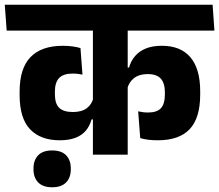

<svg xmlns="http://www.w3.org/2000/svg" viewBox="-44 -661 935 820"><path d="M-15.5 -530.3H871.7L864 -640.8H-23.6ZM39.8 -255Q39.8 -155.8 84.5 -108.9Q129.2 -61.9 211 -61.9Q250.8 -61.9 278.3 -72.5Q305.8 -83.1 322.6 -103.1Q339.4 -123.1 347.1 -151.1H362.4L355.3 -244.7Q348.7 -215.4 326.8 -199Q304.9 -182.6 267.3 -182.6Q227.5 -182.6 209 -200.3Q190.4 -218 190.4 -259.8V-268.8Q190.4 -309.4 208.8 -328.1Q227.2 -346.8 266.3 -346.8Q278.1 -346.8 288.1 -345.6Q298 -344.4 308.2 -342.4L299.7 -455.7Q284.1 -460.4 265.2 -462.9Q246.3 -465.4 223.9 -465.4Q133.3 -465.4 86.6 -417.4Q39.8 -369.5 39.8 -269.8ZM811 -271.1Q811 -366.8 769.4 -416.1Q727.9 -465.5 647.1 -465.5Q607.7 -465.5 579.6 -454.2Q551.4 -442.9 533.4 -422.2Q515.4 -401.6 507.1 -372.7H491.8L498.9 -279.6Q506.2 -310.5 528.6 -327.5Q551 -344.6 586.2 -344.6Q625.2 -344.6 642.7 -325.2Q660.2 -305.7 660.2 -265.8V-258.5Q660.2 -217.3 643.3 -198.9Q626.4 -180.5 588.3 -180.5Q576.7 -180.5 566.5 -181.9Q556.4 -183.3 546.1 -185.5L554.9 -71.3Q569.4 -66.7 588.3 -64.3Q607.2 -61.9 630.1 -61.9Q721.3 -61.9 766.2 -109.5Q811 -157.1 811 -257.6ZM501.4 -568.3H352.8V-0.3H501.4ZM178.8 138.8Q218.2 138.8 238.3 118.1Q258.4 97.5 258.4 61.8Q258.4 61.7 258.4 60.4Q258.4 59 258.4 58.5Q258.4 23.2 238.5 2.3Q218.6 -18.5 178.8 -18.5Q139.2 -18.5 119.1 2.2Q99 22.9 99 58.5Q99 59 99 60.2Q99 61.3 99 61.8Q99 97.4 119.1 118.1Q139.2 138.8 178.8 138.8Z"/></svg>

Font: Anek Devanagari Medium
Style: Regular
Weight: 500
Designer: Kailash Malviya (Devanagari) & Yesha Goshar (Latin)
Foundry: Ek Type
Version: Version 1.003